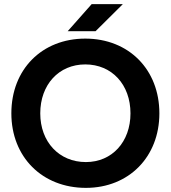

<svg xmlns="http://www.w3.org/2000/svg" viewBox="-20 -898 827 930"><path d="M396 12C604 12 752 -138 752 -349C752 -561 604 -711 393 -711C183 -711 35 -562 35 -349C35 -138 184 12 396 12ZM396 -113C266 -113 175 -211 175 -349C175 -488 265 -586 393 -586C522 -586 612 -488 612 -349C612 -211 523 -113 396 -113ZM308 -747H443L575 -878H424Z"/></svg>

Font: HB Figtree Prototype
Style: Bold
Weight: 700
Designer: Alfredo Marco Pradil
Foundry: Hanken Design Co.®
Version: Version 1.002;Glyphs 3.2 (3228)